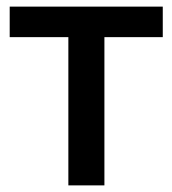

<svg xmlns="http://www.w3.org/2000/svg" viewBox="-20 -560 521 580"><path d="M186.5 0V-447.8H9.3V-540H471.7V-447.8H295.4V0Z"/></svg>

Font: V-Inter
Style: Medium-500
Weight: 500
Designer: Rasmus Andersson
Foundry: rsms
Version: Version 4.000;git-4146feb